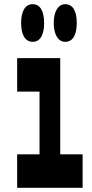

<svg xmlns="http://www.w3.org/2000/svg" viewBox="-20 -898 440 918"><path d="M62 -460H169V-160H62V0H375V-160H268V-620H62ZM136 -698C172 -698 191 -731 191 -788C191 -845 172 -878 136 -878C101 -878 81 -845 81 -788C81 -731 101 -698 136 -698ZM292 -698C328 -698 347 -731 347 -788C347 -845 328 -878 292 -878C259 -878 237 -845 237 -788C237 -731 259 -698 292 -698Z"/></svg>

Font: Yard Headline
Style: Regular
Weight: 400
Monospace: yes
Designer: Roman Shamin
Foundry: Evil Martians
Version: Version 1.000